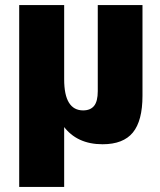

<svg xmlns="http://www.w3.org/2000/svg" viewBox="-20 -560 635 760"><path d="M544 -540V-181Q544 -82 506 -35.5Q468 11 386 11Q284 11 231 -61Q178 -133 178 -273V-319L234 -246Q234 -184 253 -153.5Q272 -123 309 -123Q338 -123 352.5 -141Q367 -159 367 -199V-540ZM234 -540V-150V180H56V-540Z"/></svg>

Font: Pathway Extreme Condensed ExtraBold
Style: Regular
Weight: 800
Width: 3
Version: Version 1.001;gftools[0.9.26]